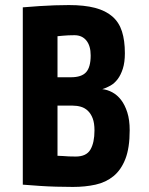

<svg xmlns="http://www.w3.org/2000/svg" viewBox="-20 -729 587 758"><path d="M353 -214Q353 -243 346 -261.5Q339 -280 327 -291.5Q315 -303 299.5 -307.5Q284 -312 267 -312H207V-114Q218 -114 229 -113Q239 -112 252 -111.5Q265 -111 279 -111Q321 -111 337 -138.5Q353 -166 353 -214ZM338 -510Q338 -548 321 -569Q304 -590 274 -590Q262 -590 250 -589.5Q238 -589 228 -588Q217 -587 207 -586V-424H260Q302 -424 320 -444Q338 -464 338 -510ZM492 -215Q492 -145 475 -101.5Q458 -58 428 -33.5Q398 -9 357 0Q316 9 268 9Q236 9 201.5 8Q167 7 138 5Q104 3 70 0V-700Q103 -703 136 -705Q164 -707 195.5 -708Q227 -709 252 -709Q313 -709 355 -698Q397 -687 423.5 -664Q450 -641 461.5 -605Q473 -569 473 -519Q473 -483 465 -458Q457 -433 444.5 -416.5Q432 -400 416 -391Q400 -382 384 -377Q404 -375 423.5 -364.5Q443 -354 458 -334.5Q473 -315 482.5 -285.5Q492 -256 492 -215Z"/></svg>

Font: Share
Style: Bold
Weight: 700
Designer: Ralph du Carrois
Version: Version 1.002